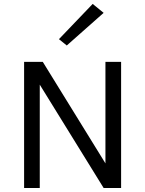

<svg xmlns="http://www.w3.org/2000/svg" viewBox="-20 -936 724 956"><path d="M583 0H496L178 -514.5V0H100V-628H193L505 -122.5V-628H583ZM312.5 -709.5 273.5 -741 441.5 -916.5 496 -872Z"/></svg>

Font: Betina Sans
Style: Regular
Weight: 400
Designer: Jonathan Pinhorn (font) & Cristiano Sobral (main changes)
Version: Version 2.001;April 28, 2021;FontCreator 13.0.0.2655 32-bit;